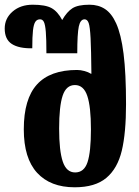

<svg xmlns="http://www.w3.org/2000/svg" viewBox="-68 -785 588 815"><path d="M33 -236Q33 -365 89 -426.5Q145 -488 259 -488Q274 -488 290.5 -483.5Q307 -479 318 -472H320Q319 -575 316.5 -623Q314 -671 308.5 -687Q303 -703 291 -703Q273 -703 266.5 -672.5Q260 -642 260 -559H129Q129 -619 126.5 -649.5Q124 -680 118.5 -691.5Q113 -703 102 -703Q89 -703 82 -692.5Q75 -682 72 -656Q69 -630 69 -580Q12 -579 -18 -598.5Q-48 -618 -48 -664Q-48 -707 -14.5 -736Q19 -765 71 -765Q125 -765 151 -750.5Q177 -736 196 -700Q216 -735 239.5 -750Q263 -765 312 -765Q350 -765 378 -746.5Q406 -728 425 -686Q446 -640 456.5 -557Q467 -474 467 -343Q467 -221 449 -145.5Q431 -70 383.5 -30Q336 10 249 10Q146 10 89.5 -51.5Q33 -113 33 -236ZM318 -236Q318 -332 302.5 -378Q287 -424 250 -424Q213 -424 198 -379Q183 -334 183 -239Q183 -145 198.5 -99Q214 -53 251 -53Q289 -53 303.5 -96.5Q318 -140 318 -236Z"/></svg>

Font: Noto Serif Georgian Bold Cond
Style: Regular
Weight: 700
Width: 3
Designer: Monotype Design team
Foundry: Monotype Imaging Inc.
Version: Version 1.000